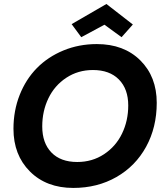

<svg xmlns="http://www.w3.org/2000/svg" viewBox="-20 -927 825 954"><path d="M758.8 -416Q758.8 -294.4 706.1 -198Q653.3 -101.6 558.6 -47.4Q463.9 6.8 344.2 6.8Q210.4 6.8 128.7 -75Q46.9 -156.7 46.9 -287.1Q46.9 -377.4 77.9 -455.6Q108.9 -533.7 163.6 -589.1Q218.3 -644.5 295.2 -676.3Q372.1 -708 460.9 -708Q595.7 -708 677.2 -627Q758.8 -545.9 758.8 -416ZM189.9 -298.8Q189.9 -216.3 235.6 -169.2Q281.2 -122.1 363.8 -122.1Q438.5 -122.1 497.1 -160.9Q555.7 -199.7 586.4 -263.4Q617.2 -327.1 617.2 -402.8Q617.2 -484.9 570.8 -532Q524.4 -579.1 441.9 -579.1Q367.7 -579.1 309.3 -540.5Q251 -502 220.5 -438.5Q189.9 -375 189.9 -298.8ZM508.8 -907.2 640.1 -805.2 584 -742.2 499 -804.2 383.8 -742.2 335.9 -807.1Z"/></svg>

Font: SVN-Poppins SemiBold
Style: Italic
Weight: 600
Italic angle: -10°
Designer: Ninad Kale (Devanagari), Jonny Pinhorn (Latin)
Foundry: Indian Type Foundry
Version: Version 3.002 2017